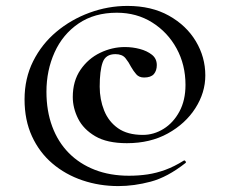

<svg xmlns="http://www.w3.org/2000/svg" viewBox="-20 -523 767 649"><path d="M380 106Q316 106 258.5 86.5Q201 67 157 29.5Q113 -8 88 -62.5Q63 -117 63 -187Q63 -258 92 -316Q121 -374 170.5 -415.5Q220 -457 282.5 -480Q345 -503 411 -503Q492 -503 551 -470Q610 -437 642 -383.5Q674 -330 674 -268Q674 -210 640.5 -157.5Q607 -105 547.5 -72Q488 -39 409 -39Q342 -39 302 -62.5Q262 -86 244 -122Q226 -158 226 -195Q226 -249 252 -287Q278 -325 318.5 -344.5Q359 -364 402 -364Q428 -364 452.5 -357.5Q477 -351 493.5 -338Q510 -325 510 -303Q510 -284 500 -272.5Q490 -261 467 -261Q450 -261 440.5 -272Q431 -283 423 -297Q415 -313 404 -326.5Q393 -340 370 -340Q337 -340 327 -312Q317 -284 317 -230Q317 -187 332 -149.5Q347 -112 379 -89.5Q411 -67 463 -67Q500 -67 533 -87.5Q566 -108 586.5 -146Q607 -184 607 -236Q607 -304 577 -359Q547 -414 494.5 -447Q442 -480 375 -480Q299 -480 245.5 -443.5Q192 -407 164.5 -346Q137 -285 137 -213Q137 -148 156.5 -95.5Q176 -43 212.5 -6Q249 31 300.5 51Q352 71 416 71Q449 71 479 66.5Q509 62 539 51Q569 40 601 20Q604 18 607 22Q610 26 607 28Q546 76 489.5 91Q433 106 380 106Z"/></svg>

Font: Cormorant Light
Style: Bold Italic
Weight: 700
Italic angle: -10°
Version: Version 4.000